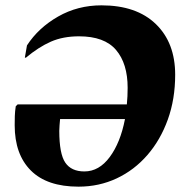

<svg xmlns="http://www.w3.org/2000/svg" viewBox="-20 -690 711 719"><path d="M274 9Q156 9 95.5 -51.5Q35 -112 35 -221Q35 -238 35.5 -255.5Q36 -273 39 -292L46 -299H455Q458 -329 458 -361Q458 -452 414.5 -503Q371 -554 276 -554Q216 -554 170.5 -534Q125 -514 77 -474H73L81 -520Q124 -586 197.5 -628Q271 -670 360 -670Q491 -670 563.5 -600Q636 -530 636 -410Q636 -319 608.5 -242.5Q581 -166 532 -109.5Q483 -53 417 -22Q351 9 274 9ZM202 -200Q202 -114 224.5 -81Q247 -48 296 -48Q351 -48 391 -102Q431 -156 448 -244H205Q204 -232 203 -221Q202 -210 202 -200Z"/></svg>

Font: Spectral SC ExtraBold
Style: Italic
Weight: 800
Italic angle: -10°
Designer: Jean-Baptiste Levee
Foundry: Production Type
Version: Version 2.001